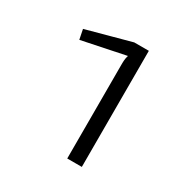

<svg xmlns="http://www.w3.org/2000/svg" viewBox="-107 -863 573 593"><g transform="rotate(30 179.5 -567.0)"><path d="M260 -360V-774H208L50 -731L57 -696L212 -728C208 -716 208 -704 208 -692V-360Z"/></g></svg>

Font: Exo 2 Light Expanded
Style: Regular
Weight: 300
Width: 7
Designer: Natanael Gama
Version: Version 1.001;PS 001.001;hotconv 1.0.70;makeotf.lib2.5.58329